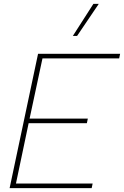

<svg xmlns="http://www.w3.org/2000/svg" viewBox="-20 -979 645 999"><path d="M466 -959H494L381 -792H359ZM178 -699H605L600 -675H201L134 -362H437L432 -338H129L63 -24H462L457 0H30Z"/></svg>

Font: Prompt Thin
Style: Italic
Weight: 250
Italic angle: -12°
Designer: Katatrad Team
Foundry: CadsonDemak
Version: Version 1.001